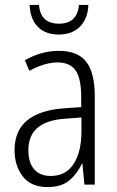

<svg xmlns="http://www.w3.org/2000/svg" viewBox="-20 -748 475 778"><path d="M219 -542Q295 -542 329.5 -497.5Q364 -453 364 -359V0H322L314 -85H312Q293 -44 261 -17Q229 10 172 10Q106 10 72.5 -33Q39 -76 39 -139Q39 -219 90.5 -260.5Q142 -302 238 -309L309 -314V-355Q309 -431 286 -463Q263 -495 214 -495Q161 -495 99 -461L81 -504Q112 -522 147 -532Q182 -542 219 -542ZM244 -267Q95 -257 95 -140Q95 -88 119 -61.5Q143 -35 185 -35Q247 -35 278.5 -84Q310 -133 310 -216V-272ZM338 -728Q336 -672 304 -640Q272 -608 218 -608Q165 -608 134 -638.5Q103 -669 100 -728H138Q144 -652 219 -652Q293 -652 300 -728Z"/></svg>

Font: Noto Sans Lao UI Cond Light
Style: Regular
Weight: 300
Width: 3
Designer: Monotype Design Team
Foundry: Monotype Imaging Inc.
Version: Version 2.000; ttfautohint (v1.8.4.7-5d5b)